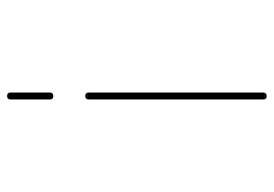

<svg xmlns="http://www.w3.org/2000/svg" viewBox="-135 -635 770 540"><g transform="rotate(90 250.0 -365.0)"><path d="M240.2 -9.8V-120.1Q240.2 -129.9 250 -129.9Q259.8 -129.9 259.8 -120.1V-9.8Q259.8 0 250 0Q240.2 0 240.2 -9.8ZM240.2 -230.5V-719.7Q240.2 -729.5 250 -730Q259.8 -730.5 259.8 -719.7V-230.5Q259.8 -219.7 250 -219.7Q240.2 -219.7 240.2 -230.5Z"/></g></svg>

Font: Rounded Mgen+ 1mn thin
Style: Regular
Weight: 100
Designer: [Source Han Sans]
Ryoko NISHIZUKA  (kana & ideographs); Paul D. Hunt (Latin, Greek & Cyrillic); Wenlong ZHANG  (bopomofo
Version: Version 1.059.20150602